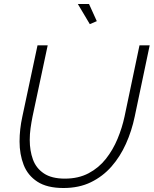

<svg xmlns="http://www.w3.org/2000/svg" viewBox="-20 -937 770 962"><path d="M298 5Q216 5 167.5 -26.5Q119 -58 98.5 -111Q78 -164 78 -228Q78 -259 81.5 -290Q85 -321 92 -353L168 -710H219L143 -353Q137 -323 133 -294Q129 -265 129 -236Q129 -182 145 -138Q161 -94 200 -68Q239 -42 305 -42Q373 -42 424 -69Q475 -96 510.5 -141Q546 -186 569 -241.5Q592 -297 604 -353L679 -710H730L655 -353Q640 -281 611 -216.5Q582 -152 538.5 -102.5Q495 -53 435.5 -24Q376 5 298 5ZM370 -917H426L465 -831L430 -816Z"/></svg>

Font: Raleway Thin Light
Style: Italic
Weight: 300
Italic angle: -12°
Version: Version 4.026